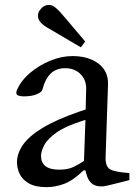

<svg xmlns="http://www.w3.org/2000/svg" viewBox="-20 -761 565 791"><path d="M172 10Q126 10 99 -5.5Q72 -21 61 -44.5Q50 -68 50 -93Q50 -128 74 -163.5Q98 -199 154.5 -233.5Q211 -268 306 -301L333 -310L335 -394Q336 -431 312 -455.5Q288 -480 248 -480Q212 -480 189 -458Q166 -436 155 -393Q153 -382 132 -373Q111 -364 80 -364Q62 -364 53 -368.5Q44 -373 49 -388Q65 -427 102 -459Q139 -491 186 -510.5Q233 -530 279 -530Q344 -530 385.5 -499Q427 -468 425 -412L415 -113Q414 -74 434.5 -63Q455 -52 513 -48V-19L478 -10Q445 -2 427 2.5Q409 7 399 7Q372 7 358.5 -5Q345 -17 339.5 -33Q334 -49 332 -59H324Q281 -17 244 -3.5Q207 10 172 10ZM224 -62Q260 -62 283.5 -73.5Q307 -85 326 -98L332 -267L322 -264Q249 -241 212 -214.5Q175 -188 162 -162.5Q149 -137 149 -119Q149 -62 224 -62ZM313 -566 201 -632Q188 -640 176 -646.5Q164 -653 153 -663Q138 -676 136.5 -693Q135 -710 148 -724Q160 -739 177.5 -740.5Q195 -742 208 -730Q220 -720 229 -710Q238 -700 248 -688L331 -590Z"/></svg>

Font: Hedvig Letters Serif
Style: Regular
Weight: 400
Designer: Alexander Örn & Tor Weibull
Foundry: Kanon Foundry
Version: Version 1.000